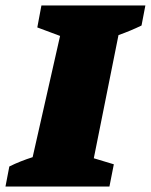

<svg xmlns="http://www.w3.org/2000/svg" viewBox="-63 -680 550 700"><path d="M-43 0 -29 -73Q-9 -83 12.5 -91.5Q34 -100 56 -107L156 -549L73 -580L88 -660H467L453 -587Q414 -568 369 -552L279 -103L352 -81L336 0Z"/></svg>

Font: Piazzolla SC Black
Style: Italic
Weight: 900
Italic angle: -11.3°
Designer: Juan Pablo del Peral
Foundry: Huerta Tipografica
Version: Version 1.330